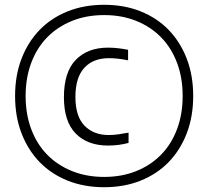

<svg xmlns="http://www.w3.org/2000/svg" viewBox="-20 -771 870 802"><path d="M431 -163Q346 -163 296.5 -213Q247 -263 247 -365Q247 -470 296.5 -521Q346 -572 431 -572Q453 -572 474 -569.5Q495 -567 515 -563V-519Q496 -523 475.5 -525.5Q455 -528 435 -528Q369 -528 332 -487.5Q295 -447 295 -366Q295 -285 333 -246Q371 -207 434 -207Q454 -207 475 -210Q496 -213 517 -217V-174Q476 -163 431 -163ZM415 11Q331 11 262.5 -16.5Q194 -44 145.5 -94Q97 -144 70 -214Q43 -284 43 -370Q43 -456 70 -526Q97 -596 145.5 -646Q194 -696 262.5 -723.5Q331 -751 415 -751Q499 -751 567.5 -723.5Q636 -696 684.5 -646Q733 -596 760 -526Q787 -456 787 -370Q787 -284 760 -214Q733 -144 684.5 -94Q636 -44 567.5 -16.5Q499 11 415 11ZM415 -32Q489 -32 549.5 -56.5Q610 -81 653 -125Q696 -169 719.5 -231.5Q743 -294 743 -370Q743 -446 719.5 -508.5Q696 -571 653 -615Q610 -659 549.5 -683.5Q489 -708 415 -708Q341 -708 280.5 -683.5Q220 -659 177 -615Q134 -571 110.5 -508.5Q87 -446 87 -370Q87 -294 110.5 -231.5Q134 -169 177 -125Q220 -81 280.5 -56.5Q341 -32 415 -32Z"/></svg>

Font: Encode Sans Compressed
Style: Light
Weight: 300
Designer: Pablo Impallari, Andres Torresi
Foundry: Pablo Impallari, Andres Torresi
Version: Version 1.000; ttfautohint (v1.00) -l 8 -r 50 -G 200 -x 14 -